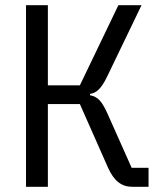

<svg xmlns="http://www.w3.org/2000/svg" viewBox="-20 -718 640 738"><path d="M80 0H164V-318H287L395 -74C418 -22 448 0 488 0H551V-73H486L396 -275C372 -330 356 -346 326 -352V-357C350 -361 368 -375 391 -422L524 -698H435L287 -390H164V-698H80Z"/></svg>

Font: IBM Plex Mono
Style: Regular
Weight: 400
Monospace: yes
Designer: Mike Abbink, Paul van der Laan, Pieter van Rosmalen
Foundry: Bold Monday
Version: Version 2.004